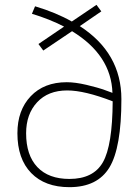

<svg xmlns="http://www.w3.org/2000/svg" viewBox="-20 -765 570 794"><path d="M159 -556 139 -583 245 -655Q185 -686 112 -708L125 -739Q212 -713 277 -676L379 -745L399 -718L310 -657Q482 -546 482 -355Q482 -154 432.5 -72.5Q383 9 267 9Q166 9 109 -49.5Q52 -108 52 -214Q52 -309 107 -367Q162 -425 256 -425Q291 -425 338 -414Q385 -403 415 -392L445 -381Q440 -537 278 -636ZM258 -391Q179 -391 133.5 -342Q88 -293 88 -214Q88 -123 134.5 -74Q181 -25 267 -25Q366 -25 405.5 -94Q445 -163 446 -346Q330 -391 258 -391Z"/></svg>

Font: TypoPRO Titillium Text
Style: 1 wt
Weight: 100
Designer: Accademia di Belle Arti di Urbino and others
Foundry: Accademia di Belle Arti di Urbino and others.
Version: Version 25.000